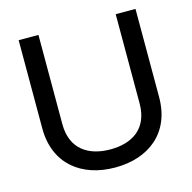

<svg xmlns="http://www.w3.org/2000/svg" viewBox="-101 -771 883 881"><g transform="rotate(-15 341.0 -330.5)"><path d="M63 -670V-251C63 -81 182 9 341 9C500 9 618 -81 618 -251V-670H524V-246C524 -127 445 -77 341 -77C237 -77 157 -127 157 -246V-670Z"/></g></svg>

Font: LT Wave Alt
Style: Regular
Weight: 400
Designer: Daniel Lyons
Version: Version 2.5 (Glyphs App)